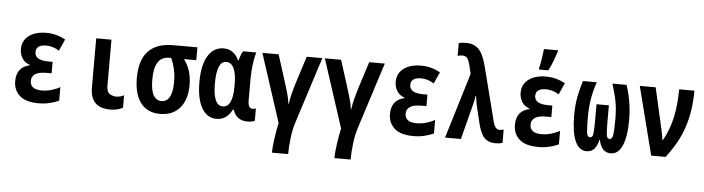

<svg xmlns="http://www.w3.org/2000/svg" viewBox="-55 -1031 5611 1531"><g transform="rotate(5 2750.0 -266.0)"><path d="M429 -25V-133Q400 -117 362 -105.5Q324 -94 283 -94Q190 -94 190 -164Q190 -197 217.5 -217Q245 -237 309 -237H350V-329H317Q207 -329 207 -394Q207 -454 290 -454Q342 -454 392 -422L434 -515Q360 -555 282 -555Q194 -555 141.5 -516Q89 -477 89 -409Q89 -369 109 -336Q129 -303 169 -290V-285Q66 -262 66 -149Q66 -79 114.5 -34.5Q163 10 269 10Q314 10 355.5 0Q397 -10 429 -25Z M941 -14V-113Q928 -106 912 -101.5Q896 -97 877 -97Q854 -97 828 -111.5Q802 -126 802 -180V-546H680V-152Q680 10 840 10Q901 10 941 -14Z M1454 -239Q1454 -362 1391 -442H1490V-545H1297Q1030 -545 1030 -261Q1030 -131 1083.5 -60.5Q1137 10 1239 10Q1340 10 1397 -56Q1454 -122 1454 -239ZM1154 -260Q1154 -442 1272 -442H1289Q1329 -356 1329 -256Q1329 -93 1241 -93Q1200 -93 1177 -132.5Q1154 -172 1154 -260Z M1815 -74H1823Q1848 10 1943 10Q1954 10 1973 6.5Q1992 3 1997 -2V-100Q1985 -95 1969 -95Q1934 -95 1934 -160V-336Q1934 -392 1941.5 -448Q1949 -504 1961 -545H1856Q1840 -522 1826 -469H1822Q1783 -555 1700 -555Q1621 -555 1575.5 -481.5Q1530 -408 1530 -270Q1530 -137 1572.5 -63.5Q1615 10 1692 10Q1772 10 1815 -74ZM1654 -269Q1654 -449 1729 -449Q1812 -449 1812 -272V-263Q1812 -93 1732 -93Q1654 -93 1654 -269Z M2285 240Q2285 182 2293.5 111Q2302 40 2321 -18L2490 -546H2365L2300 -343Q2284 -292 2272 -245.5Q2260 -199 2255 -159H2252Q2247 -204 2232.5 -252Q2218 -300 2203 -348L2140 -546H2010L2188 1Q2176 50 2165.5 123.5Q2155 197 2155 240Z M2785 240Q2785 182 2793.5 111Q2802 40 2821 -18L2990 -546H2865L2800 -343Q2784 -292 2772 -245.5Q2760 -199 2755 -159H2752Q2747 -204 2732.5 -252Q2718 -300 2703 -348L2640 -546H2510L2688 1Q2676 50 2665.5 123.5Q2655 197 2655 240Z M3429 -25V-133Q3400 -117 3362 -105.5Q3324 -94 3283 -94Q3190 -94 3190 -164Q3190 -197 3217.5 -217Q3245 -237 3309 -237H3350V-329H3317Q3207 -329 3207 -394Q3207 -454 3290 -454Q3342 -454 3392 -422L3434 -515Q3360 -555 3282 -555Q3194 -555 3141.5 -516Q3089 -477 3089 -409Q3089 -369 3109 -336Q3129 -303 3169 -290V-285Q3066 -262 3066 -149Q3066 -79 3114.5 -34.5Q3163 10 3269 10Q3314 10 3355.5 0Q3397 -10 3429 -25Z M3980 2V-105Q3967 -99 3948 -99Q3911 -99 3896 -159L3785 -594Q3760 -692 3722 -729.5Q3684 -767 3621 -767Q3587 -767 3563 -760V-658Q3581 -664 3600 -664Q3630 -664 3642.5 -643.5Q3655 -623 3662 -594L3679 -524L3520 0H3647L3722 -292Q3726 -306 3728.5 -321Q3731 -336 3733 -352H3737Q3740 -332 3743.5 -311.5Q3747 -291 3751 -271L3782 -142Q3802 -57 3834.5 -23.5Q3867 10 3925 10Q3956 10 3980 2Z M4293 -606Q4314 -643 4328.5 -684Q4343 -725 4356 -761V-772H4244Q4243 -759 4238.5 -727.5Q4234 -696 4229 -665Q4224 -634 4219 -620V-606ZM4429 -25V-133Q4400 -117 4362 -105.5Q4324 -94 4283 -94Q4190 -94 4190 -164Q4190 -197 4217.5 -217Q4245 -237 4309 -237H4350V-329H4317Q4207 -329 4207 -394Q4207 -454 4290 -454Q4342 -454 4392 -422L4434 -515Q4360 -555 4282 -555Q4194 -555 4141.5 -516Q4089 -477 4089 -409Q4089 -369 4109 -336Q4129 -303 4169 -290V-285Q4066 -262 4066 -149Q4066 -79 4114.5 -34.5Q4163 10 4269 10Q4314 10 4355.5 0Q4397 -10 4429 -25Z M4748 -89H4752Q4771 10 4847 10Q4906 10 4938 -61.5Q4970 -133 4970 -267Q4970 -413 4925 -545H4812Q4839 -458 4849.5 -400Q4860 -342 4860 -262Q4860 -178 4854.5 -140.5Q4849 -103 4828 -103Q4806 -103 4802.5 -138Q4799 -173 4799 -237V-370H4700V-237Q4700 -167 4696 -135Q4692 -103 4672 -103Q4648 -103 4644 -144Q4640 -185 4640 -262Q4640 -414 4687 -545H4576Q4554 -476 4542 -411Q4530 -346 4530 -265Q4530 -133 4561 -61.5Q4592 10 4653 10Q4726 10 4748 -89Z M5285 0Q5383 -125 5425.5 -255.5Q5468 -386 5468 -546H5346Q5346 -427 5324.5 -324.5Q5303 -222 5252 -131H5248Q5246 -153 5239.5 -185Q5233 -217 5231 -224L5158 -546H5031L5170 0Z"/></g></svg>

Font: Noto Sans Mono UI Condensed
Style: Bold
Weight: 700
Width: 3
Designer: Monotype Design team
Foundry: Monotype Imaging Inc.
Version: 1.000